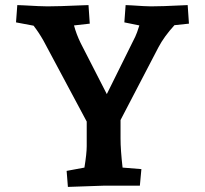

<svg xmlns="http://www.w3.org/2000/svg" viewBox="-20 -730 806 755"><path d="M112 -629 43 -642 48 -710 73 -709Q141 -705 167 -705Q210 -705 300 -709L328 -710L333 -637L271 -630Q280 -596 297 -561L400 -360L512 -586Q518 -598 528 -630L469 -642L474 -710L496 -709Q554 -705 574 -705Q616 -705 696 -709L718 -710L723 -637L666 -631Q625 -586 603 -544L454 -258V-185Q454 -141 462 -71L536 -65L530 0H392L247 5L242 -58L312 -71Q321 -127 321 -155V-252L151 -570Q133 -602 112 -629Z"/></svg>

Font: Andada Pro ExtraBold
Style: Regular
Weight: 800
Designer: Carolina Giovagnoli
Foundry: Huerta Tipografica
Version: Version 3.005; ttfautohint (v1.8.4)